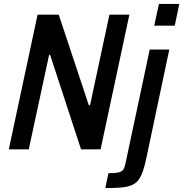

<svg xmlns="http://www.w3.org/2000/svg" viewBox="-20 -763 936 981"><path d="M25 0 172 -688H280L434 -225H440L539 -688H641L494 0H394L236 -483H231L127 0ZM768 -632 792 -743H896L873 -632ZM518 198 534 122Q570 122 587.5 117.5Q605 113 611.5 101Q618 89 622 68L745 -510H845L729 39Q720 84 709.5 113.5Q699 143 684.5 160Q670 177 648 185Q626 193 594.5 195.5Q563 198 518 198Z"/></svg>

Font: Saira SemiCondensed Medium
Style: Italic
Weight: 500
Width: 4
Italic angle: -12°
Designer: Hector Gatti with collaboration of the Omnibus-Type team
Foundry: Omnibus-Type
Version: Version 1.101